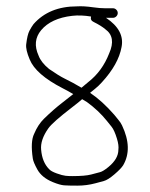

<svg xmlns="http://www.w3.org/2000/svg" viewBox="-20 -617 472 604"><path d="M238.4 -305C243.8 -301.7 248.8 -298.7 253.4 -296C278 -278.1 299 -258.3 316.4 -236.5C320.4 -231.5 325.3 -225.4 331.1 -218.2C336.9 -211 342.5 -198.5 347.9 -180.8C352.2 -166.7 353.7 -155.1 352.4 -146C352.4 -126.8 341.9 -108.7 320.9 -91.5C309.9 -82.5 301.3 -77.2 294.9 -75.5C288.6 -73.8 279.2 -71.3 266.6 -68C254 -64.7 234.3 -63 207.4 -63C200.1 -63 193.1 -63.3 186.4 -64C179.8 -64.7 170.4 -67.2 158.4 -71.5C146.4 -75.8 138.4 -80.3 134.4 -85C120 -99.5 111.6 -119.8 109.4 -146C107.4 -166.6 114.9 -189 132.1 -213.3C141.2 -226.1 166.1 -248.2 206.9 -279.5C221.3 -290.5 231.8 -299 238.4 -305ZM263.4 -325C267.4 -328.3 272.8 -332.7 279.4 -338C286.1 -343.3 293.1 -350 300.4 -358C335.2 -395.9 355.9 -432.9 362.4 -469C369.4 -503.9 353.1 -534.6 313.4 -561H335.4C339.4 -561 342.9 -562.5 345.9 -565.5C348.9 -568.5 350.4 -572 350.4 -576C350.4 -580 348.9 -583.5 345.9 -586.5C342.9 -589.5 339.4 -591 335.4 -591H310.4C299.8 -591 287.4 -592 273.4 -594C253.4 -596.9 236.4 -597.9 222.4 -597C163.8 -597 118.1 -578.3 85.4 -541C81.4 -535.7 77.2 -528.8 72.7 -520.4C68.2 -512 64.8 -497.8 62.4 -477.6C61.1 -466.1 64.8 -450.2 73.4 -430C86 -398.7 120.5 -368.5 176.9 -339.5C189.3 -333.2 200.4 -327 210.4 -321C205.8 -317 194.4 -308.1 176.3 -294.2C158.3 -280.4 139 -263.5 118.5 -243.6C105.9 -231.3 95.5 -215.4 87.4 -196C79.3 -179.8 77.9 -153.9 83.2 -118.3C84.3 -110.5 89.1 -99.1 97.4 -84C106.8 -66.9 123.1 -53.5 146.4 -44C161.1 -38 172.8 -34.7 181.4 -34C190.1 -33.3 204.1 -33 223.5 -33C242.9 -33 261.9 -35.5 280.4 -40.5L306.4 -47.5C315.1 -49.8 326.3 -56.8 339.9 -68.5C353.6 -80.2 362.8 -89.7 367.4 -97C388 -132.3 386.9 -174.1 363.9 -222.5C360.9 -228.8 357.1 -234.7 352.4 -240C347.8 -245.3 343.4 -250.7 339.4 -256C313.8 -285.3 288.4 -308.3 263.4 -325ZM266.4 -565C264.4 -557 267.1 -551.3 274.4 -548C290.7 -539.9 303 -532.2 311.4 -525C334.6 -508.4 338.6 -483.1 323.4 -449C309 -411.9 287.2 -381.9 257.9 -359C250.3 -353 243.1 -347 236.4 -341C219 -351.5 201.3 -361 183.5 -369.7C171.6 -375.5 155.2 -385.6 134.4 -400C117.6 -413.8 106.6 -427.8 101.4 -442C87.6 -472.4 90.3 -499 109.4 -522C130.3 -547 162.8 -562.1 206.9 -567.2C225.3 -569.3 245.1 -568.5 266.4 -565Z"/></svg>

Font: Proton
Style: ExBdExt
Weight: 500
Version: Version 1.017